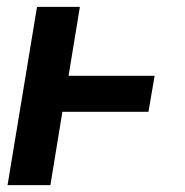

<svg xmlns="http://www.w3.org/2000/svg" viewBox="-20 -540 540 560"><path d="M2 0 88 -520H213L180 -319H431L413 -214H162L127 0Z"/></svg>

Font: Iosevka Extrabold Oblique
Style: Regular
Weight: 800
Italic angle: -9°
Monospace: yes
Designer: Belleve Invis
Foundry: Belleve Invis
Version: Version 32.5.0; ttfautohint (v1.8.4)